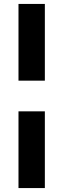

<svg xmlns="http://www.w3.org/2000/svg" viewBox="-20 -746 322 976"><path d="M74 -336V-726H208V-336ZM74 210V-180H208V210Z"/></svg>

Font: Archivo SemiBold Black
Style: Regular
Weight: 900
Version: Version 2.001